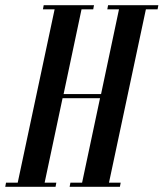

<svg xmlns="http://www.w3.org/2000/svg" viewBox="-82 -719 629 739"><path d="M86.2 -699H279.8L276.8 -683H231.8L162.8 -357H307L376 -683H331L334 -699H527.5L524.5 -683H479.5L337.5 -16H382.5L379.5 0H186L189 -16H234L303 -341H158.8L89.8 -16H134.8L131.8 0H-61.8L-58.8 -16H-13.8L128.2 -683H83.2Z"/></svg>

Font: Emberly Black
Style: Italic
Weight: 900
Italic angle: -12°
Designer: Rajesh Rajput
Foundry: Rajesh Rajput
Version: Version 1.000